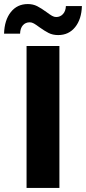

<svg xmlns="http://www.w3.org/2000/svg" viewBox="-48 -927 424 947"><path d="M83 -700H245V0H83ZM146 -793Q130 -805 119.5 -811Q109 -817 99 -817Q78 -817 65 -802.5Q52 -788 51 -761H-28Q-26 -828 5.5 -867.5Q37 -907 89 -907Q115 -907 135.5 -896.5Q156 -886 182 -867Q198 -855 208.5 -849Q219 -843 229 -843Q249 -843 262.5 -857.5Q276 -872 277 -897H356Q354 -832 322.5 -793Q291 -754 239 -754Q212 -754 191.5 -764.5Q171 -775 146 -793Z"/></svg>

Font: Montserrat-Bold
Style: Bold
Weight: 700
Version: Version 7.200